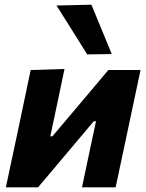

<svg xmlns="http://www.w3.org/2000/svg" viewBox="-20 -797 623 817"><path d="M5 0Q16.5 -53.5 27 -103.5Q37.5 -153.5 51 -216L61.5 -265.5Q77 -340 88.2 -392.8Q99.5 -445.5 110.5 -499L254.5 -503.5Q244.5 -455.5 234.8 -409.5Q225 -363.5 211.5 -299L194 -217H203L309.5 -343Q341 -380.5 374.5 -420Q408 -459.5 441 -499H578Q566.5 -445 555.5 -393Q544.5 -341 528.5 -265.5L518 -216Q504.5 -153.5 494 -103.2Q483.5 -53 472 0H329Q339.5 -50.5 349.2 -96.2Q359 -142 371 -199L388.5 -281H379L277 -160Q243.5 -120.5 209.8 -80.2Q176 -40 142 0ZM351 -565.5Q320 -616 287 -668Q254 -720 220.5 -773.5L369 -777Q390.5 -724.5 412.2 -672.2Q434 -620 455.5 -567Z"/></svg>

Font: Commissioner
Style: Bold Italic
Weight: 700
Italic angle: -12°
Designer: Kostas Bartsokas
Foundry: Kostas Bartsokas
Version: Version 1.000; ttfautohint (v1.8.3)